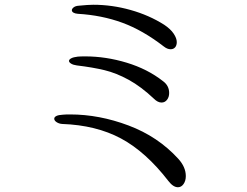

<svg xmlns="http://www.w3.org/2000/svg" viewBox="-20 -768 1040 807"><path d="M307 -710Q295 -711 288.5 -715Q282 -719 282 -725Q282 -731 289.5 -737Q297 -743 311 -744Q351 -748 372 -748Q451 -748 529 -726Q607 -704 670 -664Q697 -646 710 -626.5Q723 -607 723 -591Q723 -577 716 -569Q709 -561 697 -561Q683 -561 668 -573Q580 -641 494 -672.5Q408 -704 307 -710ZM303 -493Q288 -495 279 -500.5Q270 -506 270 -512Q270 -518 279.5 -523Q289 -528 307 -530Q317 -531 338 -531Q425 -531 512.5 -504.5Q600 -478 665 -427Q691 -408 691 -377Q691 -360 682 -348.5Q673 -337 659 -337Q643 -337 627 -353Q573 -404 521 -432.5Q469 -461 419.5 -473Q370 -485 303 -493ZM241 -247Q228 -248 218 -254.5Q208 -261 208 -269Q208 -276 217 -280.5Q226 -285 245 -286Q255 -287 275 -287Q397 -287 520.5 -240.5Q644 -194 729 -101Q761 -66 761 -28Q761 -8 751.5 5.5Q742 19 728 19Q708 19 688 -7Q593 -130 488.5 -186Q384 -242 241 -247Z"/></svg>

Font: Hina Mincho
Style: Regular
Weight: 400
Designer: satsuyako
Foundry: satsuyako
Version: Version 1.100